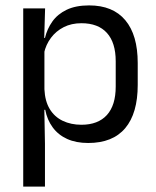

<svg xmlns="http://www.w3.org/2000/svg" viewBox="-20 -519 577 711"><path d="M306.5 10.5Q261.5 10.5 228.5 -4.5Q195.5 -19.5 175 -47.5Q154.5 -75.5 147.5 -112.5H121L144.5 -188.5Q146.5 -144.5 164.2 -115.2Q182 -86 212.5 -71.5Q243 -57 281.5 -57Q343 -57 375.8 -93Q408.5 -129 408.5 -198.5V-292Q408.5 -361 376 -397Q343.5 -433 281.5 -433Q244.5 -433 216 -418.5Q187.5 -404 168.8 -379Q150 -354 143 -322L123 -378.5H146.5Q154.5 -412 173.8 -439.2Q193 -466.5 226.8 -482.8Q260.5 -499 310 -499Q398 -499 444 -444.2Q490 -389.5 490 -285.5V-204.5Q490 -99.5 443.8 -44.5Q397.5 10.5 306.5 10.5ZM66 172V-488H147L143.5 -370.5L144.5 -345.5V-140L144 -123.5L146.5 13.5V172Z"/></svg>

Font: Anek Gurmukhi Medium
Style: Regular
Weight: 400
Version: Version 1.003